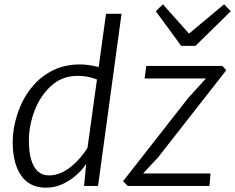

<svg xmlns="http://www.w3.org/2000/svg" viewBox="-20 -863 1091 891"><path d="M194 8Q117 8 78 -48.5Q39 -105 39 -203Q39 -284 74 -369Q97.5 -425 136.8 -469Q176 -513 229.8 -538.5Q283.5 -564 351 -564Q370 -564 391.8 -561Q413.5 -558 438 -552L472 -799H544L435 0H370L380 -102Q359.5 -72 330.2 -47Q301 -22 266.2 -7Q231.5 8 194 8ZM207 -49Q235 -49 261 -60Q287 -71 310 -89.8Q333 -108.5 352.5 -131.2Q372 -154 386 -177L430 -494Q388.5 -511 340 -511Q268.5 -511 218 -465Q166.5 -418.5 140.2 -348.8Q114 -279 114 -212Q114 -158 124.8 -121.8Q135.5 -85.5 156.2 -67.2Q177 -49 207 -49ZM952 0H573L551 -22L854 -409L936 -499H651L659 -557H1012L1030 -537L713 -132L644 -58H957ZM887 -650H821L703 -811L736 -843L857 -707L1020 -843L1051 -811Z"/></svg>

Font: Merriweather Sans Variable Regular
Style: Italic
Weight: 300
Italic angle: -8°
Designer: Eben Sorkin
Foundry: Eben Sorkin
Version: Version 2.001